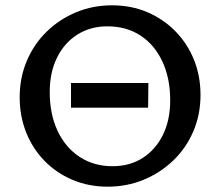

<svg xmlns="http://www.w3.org/2000/svg" viewBox="-20 -690 827 722"><path d="M385 12Q313 12 252 -14Q191 -40 146.5 -86Q102 -132 78 -193Q54 -254 54 -324Q54 -398 81 -461.5Q108 -525 156 -571.5Q204 -618 266.5 -644Q329 -670 401 -670Q474 -670 534.5 -644Q595 -618 640 -572Q685 -526 709.5 -465Q734 -404 734 -333Q734 -259 707 -196Q680 -133 631.5 -86.5Q583 -40 520 -14Q457 12 385 12ZM403 -65Q468 -65 516.5 -96Q565 -127 592.5 -182.5Q620 -238 620 -313Q620 -396 590.5 -459Q561 -522 508 -556.5Q455 -591 384 -591Q320 -591 271 -560Q222 -529 194.5 -473.5Q167 -418 167 -344Q167 -261 196.5 -198Q226 -135 279.5 -100Q333 -65 403 -65ZM247 -285V-378H538L537 -285Z"/></svg>

Font: Ysabeau Infant SemiBold
Style: Regular
Weight: 600
Designer: Christian Thalmann (Catharsis Fonts)
Version: Version 2.002; featfreeze: ss01,ss02,lnum